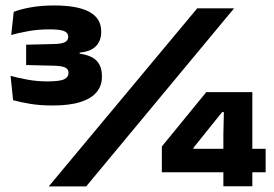

<svg xmlns="http://www.w3.org/2000/svg" viewBox="-20 -669 983 689"><path d="M169 -290.4Q123.5 -290.4 86.9 -296.6Q50.2 -302.8 27 -309.4L17.9 -397Q44.2 -389.4 78.6 -383.2Q112.9 -376.9 149.4 -376.9Q195.3 -376.9 210.6 -384.8Q225.8 -392.6 225.8 -406V-407.7Q225.8 -413.4 223.4 -418.1Q221 -422.8 215.2 -426Q209.4 -429.1 199.5 -430.9Q189.7 -432.7 174.5 -433.2L73.8 -435.6V-508.6L172.8 -511Q201.3 -511.6 213.1 -517.8Q224.8 -524 224.8 -536.9V-537.8Q224.8 -551.3 210 -557.4Q195.1 -563.6 157.3 -563.6Q115.6 -563.6 79.7 -556.9Q43.8 -550.2 20.2 -543.5L29.3 -626.6Q55.8 -636.6 92.5 -643Q129.3 -649.4 174 -649.4Q258.8 -649.4 301 -626.2Q343.1 -602.9 343.1 -557.2V-553.3Q343.1 -523 324.6 -503.6Q306.2 -484.1 265.9 -480.2V-467.8L258.2 -477.3Q305.8 -472.2 325.8 -451.9Q345.7 -431.6 345.7 -397.3V-392.4Q345.7 -361.2 326.5 -338.1Q307.3 -315.1 268 -302.7Q228.8 -290.4 169 -290.4ZM154.8 0 687.7 -639H819.9L289.2 0ZM781.6 -0.5V-188.1L783.4 -266.5H776.9L674.1 -138.5V-102.7L626.2 -135H933.3V-50.7H560.8V-143.4L720.2 -338.3H885.5V-0.5Z"/></svg>

Font: Anek Gurmukhi Medium SemiExpanded
Style: Regular
Weight: 500
Width: 6
Version: Version 1.003